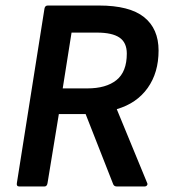

<svg xmlns="http://www.w3.org/2000/svg" viewBox="-20 -675 611 695"><path d="M50 0Q39 0 41 -12L141 -644Q143 -655 153 -655H338Q449 -655 501.5 -613Q554 -571 554 -492Q554 -412 514.5 -356.5Q475 -301 403 -280V-279L513 -12Q515 -8 512 -4Q509 0 503 0H403Q392 0 389 -10L290 -262H193L152 -12Q150 0 141 0ZM207 -355H296Q364 -355 401.5 -385Q439 -415 439 -481Q439 -521 412.5 -539Q386 -557 331 -557H239Z"/></svg>

Font: Sofia Sans Semi Condensed
Style: Bold Italic
Weight: 700
Italic angle: -9°
Version: Version 4.100